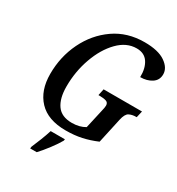

<svg xmlns="http://www.w3.org/2000/svg" viewBox="-218 -860 1122 1217"><g transform="rotate(30 343.0 -252.0)"><path d="M326 10Q390 10 442.5 -1.5Q495 -13 549 -36L589 -219Q599 -266 620.5 -277Q642 -288 671 -288H675L686 -336H405L395 -288H404Q433 -288 451.5 -282Q470 -276 470 -254Q470 -240 463 -213L432 -75Q392 -51 336 -51Q260 -51 226 -99.5Q192 -148 192 -234Q192 -344 227.5 -443Q263 -542 323.5 -604Q384 -666 458 -666Q515 -666 542 -624.5Q569 -583 567 -519Q616 -519 650.5 -541.5Q685 -564 685 -607Q685 -654 633.5 -689.5Q582 -725 482 -725Q356 -725 262 -659.5Q168 -594 115.5 -486Q63 -378 63 -252Q63 -131 129.5 -60.5Q196 10 326 10ZM189 221H237Q266 190 298.5 147Q331 104 349 72L351 61H247Q236 96 220.5 135.5Q205 175 191 207Z"/></g></svg>

Font: Noto Serif SemiCondensed Semi
Style: Italic
Weight: 600
Width: 4
Italic angle: -12°
Designer: Monotype Design Team
Foundry: Monotype Imaging Inc.
Version: Version 1.901